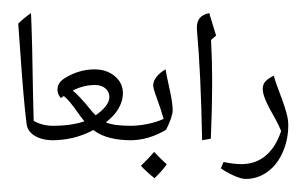

<svg xmlns="http://www.w3.org/2000/svg" viewBox="-20 -740 1592 1013"><path d="M270 -67.9V-8.3Q270 0 261.7 0Q202.6 0 163.8 -23.2Q125 -46.4 120.1 -86.9Q104 -214.8 85.9 -481.9L76.2 -615.2Q104 -643.6 143.6 -670.9Q150.4 -518.6 154.3 -239.7L157.7 -102.1Q204.6 -76.2 261.7 -76.2Q270 -76.2 270 -67.9ZM113.3 -719.7ZM173.3 51.8Z M673.8 0Q547.9 0 479.5 -48.8L472.2 -54.2L462.4 -48.8Q366.7 0 253.9 0Q244.6 0 244.6 -9.3V-66.9Q244.6 -76.2 253.9 -76.2Q357.9 -76.2 425.3 -100.1L407.2 -123Q367.7 -179.2 349.6 -200.4Q331.5 -221.7 316.9 -233.4L301.3 -222.7Q283.2 -242.2 283.2 -267.1Q283.2 -302.2 317.9 -325.2Q352.5 -348.1 394 -361.1Q435.5 -374 478.5 -374Q543 -374 585.7 -338.1Q628.4 -302.2 628.4 -249Q628.4 -220.2 617.9 -193.8Q607.4 -167.5 590.1 -144.8Q572.8 -122.1 538.6 -94.2Q580.6 -76.2 673.8 -76.2Q683.6 -76.2 683.6 -66.9V-9.3Q683.6 0 673.8 0ZM557.1 -227.5Q557.1 -255.9 536.1 -273.7Q515.1 -291.5 481.4 -291.5Q420.4 -291.5 363.8 -262.2Q399.9 -233.4 459.5 -159.2Q470.7 -145 484.4 -131.8Q517.6 -154.3 537.4 -179.4Q557.1 -204.6 557.1 -227.5ZM464.4 -422.9ZM473.6 29.3ZM473.6 51.8Z M666.5 0Q658.2 0 658.2 -8.3V-67.9Q658.2 -76.2 666.5 -76.2Q711.9 -76.2 759.8 -86.2Q807.6 -96.2 843.3 -112.8Q830.6 -159.2 807.1 -222.7Q788.1 -274.4 788.1 -289.6Q788.1 -311.5 805.9 -334.5Q823.7 -357.4 853.5 -374Q857.9 -345.7 877 -259.3Q891.1 -193.4 891.1 -156.7Q891.1 -142.1 881.8 -114.5Q872.6 -86.9 856 -55.2Q763.7 0 666.5 0ZM805.2 -422.9ZM793.5 29.3ZM793.5 51.8ZM859.9 127Q836.4 160.6 795.4 200.2Q752.4 166.5 723.6 134.8Q768.6 90.8 793.5 61.5Q828.1 99.1 859.9 127ZM793 134.8ZM793.5 51.8ZM795.4 210ZM793.5 37.1Z M1099.1 -333V-270.5Q1099.1 -173.8 1092.3 -8.3L1046.4 0Q1040 -350.6 1019 -582L1018.6 -594.7Q1018.6 -626.5 1034.4 -645.3Q1050.3 -664.1 1084.5 -670.9Q1085.9 -664.6 1087.4 -659.2Q1088.9 -653.8 1120.1 -552.2L1093.3 -529.3L1093.8 -524.4Q1099.1 -417 1099.1 -333ZM1064 -719.7ZM1073.2 51.8Z M1276.4 204.1Q1252.4 204.1 1210.9 185.3Q1169.4 166.5 1145.5 147.9L1159.2 114.7Q1213.9 126 1253.4 126Q1328.6 126 1381.8 81.3Q1435.1 36.6 1463.4 -48.8Q1450.2 -81.1 1433.1 -111.8Q1397.9 -172.4 1382.1 -209.2Q1366.2 -246.1 1366.2 -271Q1366.2 -296.4 1381.6 -311.8Q1397 -327.1 1424.3 -340.8Q1431.6 -313.5 1444.3 -280Q1457 -246.6 1469.7 -211.7Q1482.4 -176.8 1491.7 -142.8Q1501 -108.9 1501 -80.6Q1501 -2.9 1471.4 63.7Q1441.9 130.4 1390.4 167.2Q1338.9 204.1 1276.4 204.1ZM1361.3 -389.6ZM1279.3 252.9Z"/></svg>

Font: Noto Naskh Arabic
Style: Regular
Weight: 400
Designer: Monotype Design team
Foundry: Monotype Imaging Inc.
Version: Version 1.01